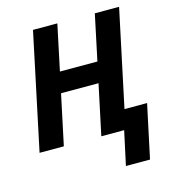

<svg xmlns="http://www.w3.org/2000/svg" viewBox="-131 -822 1028 1138"><g transform="rotate(-15 383.0 -253.0)"><path d="M579.1 -120.1H717.8L647.9 208H500L544.9 0H404.8L470.2 -308.1H240.2L174.8 0H25.9L176.8 -713.9H326.2L267.1 -434.1H497.1L556.2 -713.9H705.1Z"/></g></svg>

Font: Zoram GWebM
Style: Bold Italic
Weight: 700
Italic angle: -12°
Foundry: Ascender Corporation
Version: Version 1.000